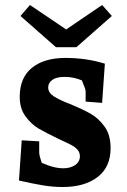

<svg xmlns="http://www.w3.org/2000/svg" viewBox="-20 -739 510 769"><path d="M56 -16 67 -177 137 -173V-128Q137 -117 147 -87Q195 -65 234 -65Q262 -65 281 -78Q300 -91 300 -113Q300 -129 289.5 -140.5Q279 -152 258.5 -162Q238 -172 216 -182Q162 -208 134 -224.5Q106 -241 82.5 -272.5Q59 -304 59 -351Q59 -428 108 -467.5Q157 -507 242 -507Q326 -507 400 -484L389 -327L323 -332V-374Q323 -381 308 -417Q275 -431 239 -431Q206 -431 189.5 -419Q173 -407 173 -389Q173 -368 195 -353.5Q217 -339 259 -323Q312 -301 343 -283.5Q374 -266 398.5 -232.5Q423 -199 423 -146Q423 -70 371 -30Q319 10 231 10Q192 10 152.5 3.5Q113 -3 56 -16ZM245 -621 389 -719 428 -675 286 -550H204L62 -675L100 -719Z"/></svg>

Font: Andada Pro ExtraBold
Style: Regular
Weight: 800
Designer: Carolina Giovagnoli
Foundry: Huerta Tipografica
Version: Version 3.005; ttfautohint (v1.8.4)